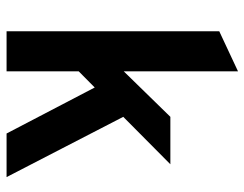

<svg xmlns="http://www.w3.org/2000/svg" viewBox="-102 -660 762 599"><g transform="rotate(90 279.5 -361.0)"><path d="M78 0V-663.5L203 -722V-365.5L345 -511H493L345 -364L533 0H397L253.5 -275L203 -225V0Z"/></g></svg>

Font: Undotted
Style: Bold
Weight: 700
Designer: Delve Withrington, Dave Bailey, Thomas Jockin
Foundry: Delve Fonts LLC
Version: Version 4.000